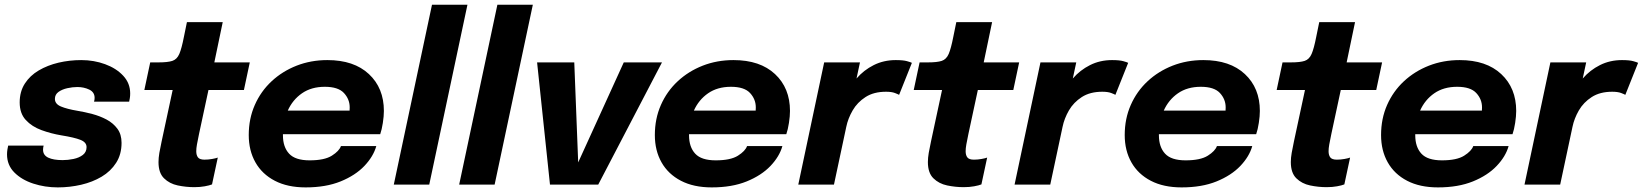

<svg xmlns="http://www.w3.org/2000/svg" viewBox="-20 -802 7136 834"><path d="M231 12Q175 12 124.5 -4.5Q74 -21 42.2 -53Q10.5 -85 10.5 -131.5Q10.5 -141.5 12.2 -152.5Q14 -163.5 15.5 -169.5H169.5Q167 -160 167 -151.5Q167 -128 189.5 -117.2Q212 -106.5 252 -106.5Q275 -106.5 299.2 -111.5Q323.5 -116.5 339.8 -129Q356 -141.5 356 -163Q356 -184 329.5 -194.5Q303 -205 247 -214Q202 -221.5 160.2 -236.8Q118.5 -252 92 -280.8Q65.5 -309.5 65.5 -357Q65.5 -404 87.8 -438.8Q110 -473.5 148.2 -496Q186.5 -518.5 234.2 -529.8Q282 -541 333 -541Q388 -541 436.5 -523.2Q485 -505.5 515.2 -473Q545.5 -440.5 545.5 -396Q545.5 -385 544 -375.8Q542.5 -366.5 541 -360.5H388.5Q391 -368.5 391 -377Q391 -401.5 367.8 -412.8Q344.5 -424 316 -424Q295.5 -424 272.8 -419Q250 -414 234.2 -402.8Q218.5 -391.5 218.5 -372.5Q218.5 -350.5 244.5 -339.5Q270.5 -328.5 317.5 -320.5Q348 -315.5 381 -306.8Q414 -298 442.8 -282.8Q471.5 -267.5 489.8 -243Q508 -218.5 508 -181.5Q508 -131.5 484.5 -94.8Q461 -58 421.5 -34.5Q382 -11 332.5 0.5Q283 12 231 12Z M824 11Q788 11 752.2 3.5Q716.5 -4 692.5 -27.5Q668.5 -51 668.5 -98Q668.5 -116 672.2 -138Q676 -160 682 -187.5L730 -411H607L632.5 -531H669Q708.5 -531 728.5 -537.5Q748.5 -544 758.8 -567.5Q769 -591 779 -642.5L792 -706H947.5L911 -531H1065L1039.5 -411H885.5L844.5 -220Q838.5 -191.5 835.5 -174.5Q832.5 -157.5 832.5 -145Q832.5 -128 840 -118.2Q847.5 -108.5 868.5 -108.5Q885 -108.5 901.5 -111.5Q918 -114.5 926 -117.5L901 -1Q890 3.5 869.5 7.2Q849 11 824 11Z M1614.5 -167.5Q1602 -122.5 1562.8 -81.2Q1523.5 -40 1459.5 -14Q1395.5 12 1307.5 12Q1229 12 1173.8 -16.8Q1118.5 -45.5 1089.5 -96.8Q1060.5 -148 1060.5 -215.5Q1060.5 -286.5 1086.8 -346Q1113 -405.5 1159.8 -449Q1206.5 -492.5 1268.5 -516.8Q1330.5 -541 1402 -541Q1517.5 -541 1582.5 -480.2Q1647.5 -419.5 1647.5 -320Q1647.5 -297.5 1643 -268.2Q1638.5 -239 1631.5 -219H1209Q1209 -217 1209 -214.5Q1209 -163.5 1235.8 -134.5Q1262.5 -105.5 1325 -105.5Q1389.5 -105.5 1421.5 -125.8Q1453.5 -146 1461 -167.5ZM1391 -425Q1332.5 -425 1291.8 -396.8Q1251 -368.5 1230 -321.5H1498.5Q1499 -328 1499 -335.5Q1499 -371 1474 -398Q1449 -425 1391 -425Z M2010.5 -781.5 1844.5 0H1690.5L1856.5 -781.5Z M2294.5 -781.5 2128.5 0H1974.5L2140.5 -781.5Z M2855.5 -531 2578.5 0H2369L2313 -531H2474.5L2491.5 -96.5L2689.5 -531Z M3378.5 -167.5Q3366 -122.5 3326.8 -81.2Q3287.5 -40 3223.5 -14Q3159.5 12 3071.5 12Q2993 12 2937.8 -16.8Q2882.5 -45.5 2853.5 -96.8Q2824.5 -148 2824.5 -215.5Q2824.5 -286.5 2850.8 -346Q2877 -405.5 2923.8 -449Q2970.5 -492.5 3032.5 -516.8Q3094.5 -541 3166 -541Q3281.5 -541 3346.5 -480.2Q3411.5 -419.5 3411.5 -320Q3411.5 -297.5 3407 -268.2Q3402.5 -239 3395.5 -219H2973Q2973 -217 2973 -214.5Q2973 -163.5 2999.8 -134.5Q3026.5 -105.5 3089 -105.5Q3153.5 -105.5 3185.5 -125.8Q3217.5 -146 3225 -167.5ZM3155 -425Q3096.5 -425 3055.8 -396.8Q3015 -368.5 2994 -321.5H3262.5Q3263 -328 3263 -335.5Q3263 -371 3238 -398Q3213 -425 3155 -425Z M3447.5 0 3560 -531H3715.5L3700.5 -461Q3732 -497.5 3775.2 -519.2Q3818.5 -541 3871 -541Q3903.5 -541 3920.2 -536.2Q3937 -531.5 3941 -529L3885.5 -390Q3881.5 -392.5 3867.2 -398Q3853 -403.5 3828.5 -403.5Q3775.5 -403.5 3739.8 -380.5Q3704 -357.5 3683.8 -322.5Q3663.5 -287.5 3656 -251L3602.5 0Z M4166 11Q4130 11 4094.2 3.5Q4058.5 -4 4034.5 -27.5Q4010.5 -51 4010.5 -98Q4010.5 -116 4014.2 -138Q4018 -160 4024 -187.5L4072 -411H3949L3974.5 -531H4011Q4050.5 -531 4070.5 -537.5Q4090.5 -544 4100.8 -567.5Q4111 -591 4121 -642.5L4134 -706H4289.5L4253 -531H4407L4381.5 -411H4227.5L4186.5 -220Q4180.5 -191.5 4177.5 -174.5Q4174.5 -157.5 4174.5 -145Q4174.5 -128 4182 -118.2Q4189.5 -108.5 4210.5 -108.5Q4227 -108.5 4243.5 -111.5Q4260 -114.5 4268 -117.5L4243 -1Q4232 3.5 4211.5 7.2Q4191 11 4166 11Z M4387 0 4499.5 -531H4655L4640 -461Q4671.5 -497.5 4714.8 -519.2Q4758 -541 4810.5 -541Q4843 -541 4859.8 -536.2Q4876.5 -531.5 4880.5 -529L4825 -390Q4821 -392.5 4806.8 -398Q4792.5 -403.5 4768 -403.5Q4715 -403.5 4679.2 -380.5Q4643.5 -357.5 4623.2 -322.5Q4603 -287.5 4595.5 -251L4542 0Z M5419.5 -167.5Q5407 -122.5 5367.8 -81.2Q5328.5 -40 5264.5 -14Q5200.5 12 5112.5 12Q5034 12 4978.8 -16.8Q4923.5 -45.5 4894.5 -96.8Q4865.5 -148 4865.5 -215.5Q4865.5 -286.5 4891.8 -346Q4918 -405.5 4964.8 -449Q5011.5 -492.5 5073.5 -516.8Q5135.5 -541 5207 -541Q5322.5 -541 5387.5 -480.2Q5452.5 -419.5 5452.5 -320Q5452.5 -297.5 5448 -268.2Q5443.5 -239 5436.5 -219H5014Q5014 -217 5014 -214.5Q5014 -163.5 5040.8 -134.5Q5067.5 -105.5 5130 -105.5Q5194.5 -105.5 5226.5 -125.8Q5258.5 -146 5266 -167.5ZM5196 -425Q5137.5 -425 5096.8 -396.8Q5056 -368.5 5035 -321.5H5303.5Q5304 -328 5304 -335.5Q5304 -371 5279 -398Q5254 -425 5196 -425Z M5742.5 11Q5706.5 11 5670.8 3.5Q5635 -4 5611 -27.5Q5587 -51 5587 -98Q5587 -116 5590.8 -138Q5594.5 -160 5600.5 -187.5L5648.5 -411H5525.5L5551 -531H5587.5Q5627 -531 5647 -537.5Q5667 -544 5677.2 -567.5Q5687.5 -591 5697.5 -642.5L5710.5 -706H5866L5829.5 -531H5983.5L5958 -411H5804L5763 -220Q5757 -191.5 5754 -174.5Q5751 -157.5 5751 -145Q5751 -128 5758.5 -118.2Q5766 -108.5 5787 -108.5Q5803.5 -108.5 5820 -111.5Q5836.5 -114.5 5844.5 -117.5L5819.5 -1Q5808.5 3.5 5788 7.2Q5767.5 11 5742.5 11Z M6533 -167.5Q6520.5 -122.5 6481.2 -81.2Q6442 -40 6378 -14Q6314 12 6226 12Q6147.5 12 6092.2 -16.8Q6037 -45.5 6008 -96.8Q5979 -148 5979 -215.5Q5979 -286.5 6005.2 -346Q6031.5 -405.5 6078.2 -449Q6125 -492.5 6187 -516.8Q6249 -541 6320.5 -541Q6436 -541 6501 -480.2Q6566 -419.5 6566 -320Q6566 -297.5 6561.5 -268.2Q6557 -239 6550 -219H6127.5Q6127.5 -217 6127.5 -214.5Q6127.5 -163.5 6154.2 -134.5Q6181 -105.5 6243.5 -105.5Q6308 -105.5 6340 -125.8Q6372 -146 6379.5 -167.5ZM6309.5 -425Q6251 -425 6210.2 -396.8Q6169.5 -368.5 6148.5 -321.5H6417Q6417.5 -328 6417.5 -335.5Q6417.5 -371 6392.5 -398Q6367.5 -425 6309.5 -425Z M6602 0 6714.5 -531H6870L6855 -461Q6886.5 -497.5 6929.8 -519.2Q6973 -541 7025.5 -541Q7058 -541 7074.8 -536.2Q7091.5 -531.5 7095.5 -529L7040 -390Q7036 -392.5 7021.8 -398Q7007.5 -403.5 6983 -403.5Q6930 -403.5 6894.2 -380.5Q6858.5 -357.5 6838.2 -322.5Q6818 -287.5 6810.5 -251L6757 0Z"/></svg>

Font: Epilogue
Style: Bold Italic
Weight: 700
Italic angle: -12°
Designer: Tyler Finck
Foundry: Etcetera Type Co
Version: Version 2.111; ttfautohint (v1.8.3)